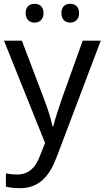

<svg xmlns="http://www.w3.org/2000/svg" viewBox="-20 -750 550 1010"><path d="M115 -681C115 -647 136 -631 162 -631C187 -631 209 -647 209 -681C209 -716 187 -730 162 -730C136 -730 115 -716 115 -681ZM303 -681C303 -647 324 -631 349 -631C374 -631 396 -647 396 -681C396 -716 374 -730 349 -730C324 -730 303 -716 303 -681ZM1 -536 217 2 189 73C167 131 131 168 70 168C47 168 25 165 11 162V232C28 236 52 240 84 240C188 240 241 175 279 74L510 -536H415L306 -232C287 -177 268 -118 260 -85H256C248 -129 231 -177 211 -231L95 -536Z"/></svg>

Font: Noto Sans Miao
Style: Regular
Weight: 400
Designer: Monotype Design Team
Foundry: Monotype Imaging Inc.
Version: Version 2.003